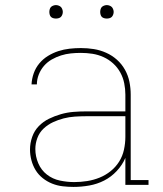

<svg xmlns="http://www.w3.org/2000/svg" viewBox="-20 -727 640 755"><path d="M269 8Q248 8 226.5 5.5Q205 3 185 -5Q165 -13 148 -26.5Q131 -40 120 -58Q109 -76 103.5 -97Q98 -118 98 -139Q98 -164 106.5 -188.5Q115 -213 132.5 -231Q150 -249 172.5 -260Q195 -271 219.5 -278Q244 -285 269 -287Q294 -289 319 -289H473V-355Q473 -377 468.5 -399.5Q464 -422 453 -442Q442 -462 425 -477.5Q408 -493 387 -502.5Q366 -512 343.5 -515.5Q321 -519 298 -519Q278 -519 258.5 -517Q239 -515 220 -509Q201 -503 183.5 -493Q166 -483 153 -468Q140 -453 132.5 -434Q125 -415 125 -395H104Q105 -417 112.5 -438.5Q120 -460 134.5 -477.5Q149 -495 168.5 -507Q188 -519 209.5 -526Q231 -533 253.5 -535.5Q276 -538 298 -538Q324 -538 349 -534Q374 -530 397.5 -519.5Q421 -509 440 -492Q459 -475 471.5 -452.5Q484 -430 489 -405Q494 -380 494 -355V-19H564V0H473V-106Q461 -78 439 -54.5Q417 -31 389.5 -17Q362 -3 331 2.5Q300 8 269 8ZM272 -11Q297 -11 322.5 -15Q348 -19 371.5 -28.5Q395 -38 415 -54Q435 -70 448.5 -91.5Q462 -113 467.5 -138.5Q473 -164 473 -189V-270H319Q297 -270 274.5 -268.5Q252 -267 230.5 -261.5Q209 -256 188.5 -246.5Q168 -237 151.5 -221.5Q135 -206 127 -184.5Q119 -163 119 -141Q119 -112 130.5 -85Q142 -58 164.5 -40.5Q187 -23 215.5 -17Q244 -11 272 -11ZM400 -654Q395 -654 389.5 -655.5Q384 -657 380.5 -660.5Q377 -664 375.5 -669.5Q374 -675 374 -680Q374 -685 375.5 -690.5Q377 -696 380.5 -699.5Q384 -703 389.5 -705Q395 -707 400 -707Q405 -707 410.5 -705Q416 -703 419.5 -699.5Q423 -696 425 -690.5Q427 -685 427 -680Q427 -675 425 -669.5Q423 -664 419.5 -660.5Q416 -657 410.5 -655.5Q405 -654 400 -654ZM200 -654Q195 -654 189.5 -655.5Q184 -657 180.5 -660.5Q177 -664 175.5 -669.5Q174 -675 174 -680Q174 -685 175.5 -690.5Q177 -696 180.5 -699.5Q184 -703 189.5 -705Q195 -707 200 -707Q205 -707 210.5 -705Q216 -703 219.5 -699.5Q223 -696 225 -690.5Q227 -685 227 -680Q227 -675 225 -669.5Q223 -664 219.5 -660.5Q216 -657 210.5 -655.5Q205 -654 200 -654Z"/></svg>

Font: Iosevka Curly Slab ThEx
Style: Regular
Weight: 100
Width: 7
Monospace: yes
Designer: Belleve Invis
Foundry: Belleve Invis
Version: Version 11.1.0; ttfautohint (v1.8.3)